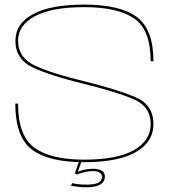

<svg xmlns="http://www.w3.org/2000/svg" viewBox="-20 -701 772 834"><path d="M354.5 112.5Q372 112.5 387 110.2Q402 108 412.8 102.2Q423.5 96.5 429.5 87.5Q435.5 78.5 435.5 65.5Q435.5 47 420 39.5Q404.5 32 383.5 32Q364.5 32 344.2 36.8Q324 41.5 313.5 47.5L314 57Q332 50 350.5 46Q369 42 384 42Q401 42 412 48.2Q423 54.5 423 67Q423 84.5 406.8 92.8Q390.5 101 355 101Q337 101 321.5 99.2Q306 97.5 293 94.5L288.5 106Q302 108.5 318.5 110.5Q335 112.5 354.5 112.5ZM314 57 333.5 2H322.5L305 52ZM345.5 3.5Q494 3.5 570.2 -40.5Q646.5 -84.5 646.5 -162Q646.5 -246 567.8 -279.2Q489 -312.5 348 -347.5Q212.5 -379.5 135.5 -414.2Q58.5 -449 58.5 -524Q58.5 -591.5 131.8 -630.8Q205 -670 346.5 -670Q490.5 -670 562.5 -621Q634.5 -572 634.5 -435H646.5Q646.5 -574 573.8 -627.5Q501 -681 346.5 -681Q200.5 -681 123.8 -639.8Q47 -598.5 47 -524Q47 -442.5 124.5 -407Q202 -371.5 341.5 -337.5Q478.5 -304 556.5 -272Q634.5 -240 634.5 -162Q634.5 -90.5 561.8 -49Q489 -7.5 345.5 -7.5Q200 -7.5 129.2 -59.5Q58.5 -111.5 58.5 -251H46.5Q46.5 -105.5 119.2 -51Q192 3.5 345.5 3.5Z"/></svg>

Font: Anybody Expanded Thin
Style: Regular
Weight: 250
Width: 7
Version: Version 1.113;gftools[0.9.25]